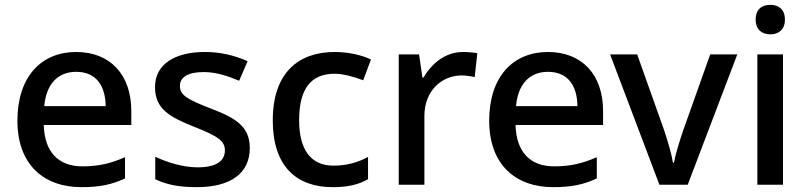

<svg xmlns="http://www.w3.org/2000/svg" viewBox="-20 -764 3341 794"><path d="M295 -549C150 -549 52 -446 52 -265C52 -84 160 10 317 10C393 10 443 -1 497 -26V-114C440 -89 390 -76 321 -76C221 -76 164 -136 161 -247H523V-305C523 -455 436 -549 295 -549ZM295 -467C378 -467 416 -409 417 -325H163C171 -416 219 -467 295 -467Z M1013 -152C1013 -241 954 -276 855 -314C754 -353 724 -370 724 -409C724 -445 758 -466 822 -466C873 -466 922 -450 969 -430L1004 -511C949 -535 893 -549 827 -549C703 -549 621 -498 621 -404C621 -315 679 -281 782 -240C888 -199 910 -178 910 -142C910 -100 877 -72 797 -72C737 -72 669 -93 622 -116V-23C667 -1 718 10 794 10C932 10 1013 -46 1013 -152Z M1356 10C1421 10 1463 -1 1502 -23V-115C1463 -94 1418 -79 1359 -79C1266 -79 1217 -144 1217 -267C1217 -394 1264 -459 1363 -459C1401 -459 1445 -446 1482 -432L1514 -518C1479 -535 1424 -549 1364 -549C1216 -549 1108 -465 1108 -266C1108 -75 1207 10 1356 10Z M1895 -549C1821 -549 1765 -501 1731 -443H1727L1713 -539H1629V0H1735V-284C1735 -390 1808 -452 1889 -452C1906 -452 1928 -449 1943 -445L1954 -544C1938 -547 1914 -549 1895 -549Z M2246 -549C2101 -549 2003 -446 2003 -265C2003 -84 2111 10 2268 10C2344 10 2394 -1 2448 -26V-114C2391 -89 2341 -76 2272 -76C2172 -76 2115 -136 2112 -247H2474V-305C2474 -455 2387 -549 2246 -549ZM2246 -467C2329 -467 2367 -409 2368 -325H2114C2122 -416 2170 -467 2246 -467Z M2707 0H2824L3029 -539H2917L2805 -224C2791 -183 2773 -125 2767 -91H2763C2758 -124 2741 -182 2727 -224L2615 -539H2503Z M3166 -744C3132 -744 3105 -727 3105 -683C3105 -640 3132 -622 3166 -622C3198 -622 3226 -640 3226 -683C3226 -727 3198 -744 3166 -744ZM3218 -539H3112V0H3218Z"/></svg>

Font: Noto Sans Gunjala Gondi Medium
Style: Regular
Weight: 500
Designer: Ek Type
Foundry: Ek Type
Version: Version 1.004